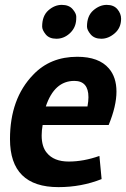

<svg xmlns="http://www.w3.org/2000/svg" viewBox="-20 -755 517 788"><path d="M292 -667Q288 -637 264.5 -616.5Q241 -596 211.5 -596Q182 -596 167.5 -614Q153 -632 153 -646Q153 -690 178.5 -712.5Q204 -735 233.5 -735Q263 -735 278 -717.5Q293 -700 293 -686.5Q293 -673 292 -667ZM477 -678Q477 -641 451 -618.5Q425 -596 396 -596Q367 -596 352 -614Q337 -632 337 -646Q337 -690 363 -712.5Q389 -735 418 -735Q447 -735 462 -717Q477 -699 477 -678ZM427 -474Q458 -438 458 -379Q458 -320 426 -242H155Q151 -219 151 -199Q151 -153 172 -128Q201 -92 262 -92Q323 -92 388 -115L397 -20Q314 13 220 13Q21 13 21 -184Q21 -350 116 -448Q186 -522 297 -522Q386 -522 427 -474ZM339 -318Q343 -340 343 -356Q343 -423 285 -423Q203 -423 168 -318Z"/></svg>

Font: Rambla
Style: Bold Italic
Weight: 700
Italic angle: -12°
Designer: Martin Sommaruga
Foundry: Martin Sommaruga
Version: Version 1.001